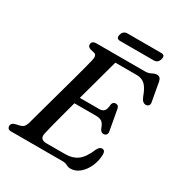

<svg xmlns="http://www.w3.org/2000/svg" viewBox="-197 -978 1060 1130"><g transform="rotate(30 333.0 -413.5)"><path d="M384 0H35.5Q20.5 0 14.8 -6.5Q9 -13 9 -23Q9 -41.5 32 -49L63 -56Q78 -59.5 86.5 -68Q95 -76.5 101.5 -95.5Q105 -109 115 -145.2Q125 -181.5 138.8 -231.5Q152.5 -281.5 167.8 -336.8Q183 -392 197.5 -444.5Q212 -497 223 -538.8Q234 -580.5 239 -602Q248 -640 226.5 -645.5L199.5 -652Q191 -655 185.2 -660.2Q179.5 -665.5 179.5 -674Q179.5 -700 211.5 -700H539.5Q564 -700 580.8 -709.5Q597.5 -719 613 -719Q637 -719 642.5 -689.5L665 -565.5Q668.5 -550 662.5 -541.5Q656.5 -533 645.5 -532Q621 -529.5 607 -563.5Q587 -619 564.8 -638.2Q542.5 -657.5 510 -657.5H364Q356 -628.5 343.8 -583.2Q331.5 -538 316.8 -483.8Q302 -429.5 286.5 -373.5H418Q439.5 -373.5 450.8 -385.5Q462 -397.5 464 -432.5Q469.5 -450.5 486 -450.5Q507.5 -450.5 510.5 -428.5L535.5 -291Q538.5 -274.5 531.5 -266.8Q524.5 -259 514 -258.5Q496 -258.5 487 -278Q476 -310 461.8 -320Q447.5 -330 421.5 -330H275Q260 -274.5 246.8 -225Q233.5 -175.5 224.5 -139.8Q215.5 -104 212.5 -89Q201.5 -43.5 251 -43.5H375.5Q427.5 -43.5 461 -68.5Q494.5 -93.5 521 -157.5Q533 -181 549.5 -181Q571 -181 571 -153Q570.5 -109.5 553.2 -71Q536 -32.5 508 -8.8Q480 15 446.5 15Q431 15 417.5 7.5Q404 0 384 0ZM303.5 -812Q311.5 -842 340.5 -842H569.5Q598 -842 589.5 -812Q581.5 -782 553 -782H324Q295.5 -782 303.5 -812Z"/></g></svg>

Font: Fraunces 9pt S050
Style: Italic
Weight: 400
Italic angle: -16°
Version: Version 1.000; ttfautohint (v1.8.3)